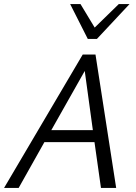

<svg xmlns="http://www.w3.org/2000/svg" viewBox="-21 -927 673 947"><path d="M445 -226H198L71 0H-1L387 -658H450L552 0H477ZM325 -907H376L446 -791L565 -907H618L457 -735H412ZM437 -285 397 -577 232 -285Z"/></svg>

Font: LXGW Bright GB
Style: Italic
Weight: 400
Italic angle: -12°
Designer: Christian Thalmann (Catharsis Fonts)
Foundry: LXGW / Christian Thalmann (Catharsis Fonts) / Fontworks Inc.
Version: Version 5.510